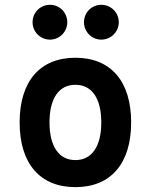

<svg xmlns="http://www.w3.org/2000/svg" viewBox="-20 -767 626 797"><path d="M293 9.8C439.9 9.8 524.4 -87.9 524.4 -258.8C524.4 -429.7 439.9 -527.3 293 -527.3C146 -527.3 61.5 -429.7 61.5 -258.8C61.5 -87.9 146 9.8 293 9.8ZM293 -102.5C224.6 -102.5 185.5 -159.2 185.5 -258.8C185.5 -358.9 224.6 -415 293 -415C361.3 -415 400.4 -358.9 400.4 -258.8C400.4 -159.2 361.3 -102.5 293 -102.5ZM400.4 -602.5C440.4 -602.5 473.1 -634.8 473.1 -674.8C473.1 -715.3 440.4 -747.1 400.4 -747.1C360.8 -747.1 328.6 -715.3 328.6 -674.8C328.6 -634.8 360.8 -602.5 400.4 -602.5ZM187.5 -602.5C227.1 -602.5 259.3 -634.8 259.3 -674.8C259.3 -715.3 227.1 -747.1 187.5 -747.1C147.5 -747.1 115.2 -715.3 115.2 -674.8C115.2 -634.8 147.5 -602.5 187.5 -602.5Z"/></svg>

Font: Cascadia Code PL SemiBold
Style: Regular
Weight: 600
Monospace: yes
Designer: Aaron Bell
Foundry: Saja Typeworks
Version: Version 2404.023